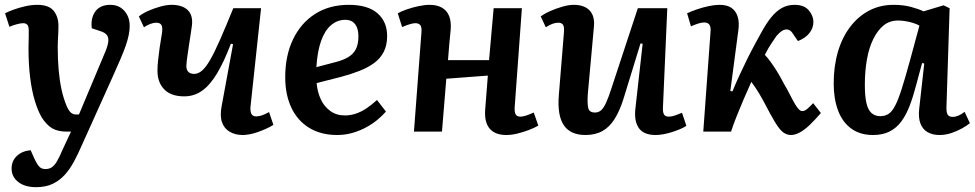

<svg xmlns="http://www.w3.org/2000/svg" viewBox="-20 -545 4037 795"><path d="M319 56Q303 93 286 124.5Q269 156 247.5 179.5Q226 203 197.5 216.5Q169 230 129 230Q83 230 55.5 208.5Q28 187 28 153Q28 121 50 100.5Q72 80 107 77L121 109Q129 126 135.5 136Q142 146 149.5 150.5Q157 155 168 155Q183 155 194 148Q205 141 215.5 123.5Q226 106 238 77L274 0H257Q220 0 196.5 -13.5Q173 -27 152 -60Q136 -88 123.5 -130Q111 -172 104.5 -226.5Q98 -281 98 -345Q98 -356 98.5 -369.5Q99 -383 99 -396.5Q99 -410 99 -420Q99 -436 93 -442.5Q87 -449 76 -449Q66 -449 49 -444.5Q32 -440 19 -434L1 -490Q14 -497 36 -505Q58 -513 84 -519Q110 -525 134 -525Q182 -525 202 -500.5Q222 -476 222 -437Q222 -425 221.5 -412Q221 -399 220 -384.5Q219 -370 219 -351Q219 -298 223 -254Q227 -210 235 -173.5Q243 -137 256 -106Q262 -92 268 -84.5Q274 -77 280.5 -74Q287 -71 294 -71H307L417 -333Q427 -358 428.5 -374Q430 -390 422.5 -400Q415 -410 396 -416L360 -428Q355 -471 375 -498Q395 -525 437 -525Q461 -525 478.5 -514Q496 -503 506.5 -483.5Q517 -464 517 -438Q517 -420 513 -400Q509 -380 500.5 -355.5Q492 -331 478.5 -299.5Q465 -268 446 -226Z M555 -477Q571 -490 595 -500.5Q619 -511 644.5 -518Q670 -525 690 -525Q734 -525 756.5 -504Q779 -483 775 -442Q774 -431 770.5 -410Q767 -389 763.5 -364.5Q760 -340 756.5 -317Q753 -294 752 -278Q750 -259 758.5 -249Q767 -239 784 -239Q801 -239 817 -253Q833 -267 851 -298.5Q869 -330 892 -382.5Q915 -435 946 -511H1061L1017 -101Q1016 -82 1021.5 -72.5Q1027 -63 1041 -63Q1053 -63 1066.5 -68Q1080 -73 1094 -81L1112 -28Q1098 -19 1081 -11.5Q1064 -4 1047 2Q1030 8 1014 11Q998 14 985 14Q954 14 931 0.5Q908 -13 899 -39.5Q890 -66 898 -107L945 -362L936 -364Q908 -290 879 -241.5Q850 -193 817 -169.5Q784 -146 743 -146Q688 -146 660 -175Q632 -204 632 -252Q632 -271 634.5 -294.5Q637 -318 641 -347Q645 -376 651 -410Q654 -433 648 -442Q642 -451 627 -451Q616 -451 602.5 -446Q589 -441 576 -432Z M1424 -525Q1503 -525 1543 -490Q1583 -455 1583 -396Q1583 -358 1569 -330.5Q1555 -303 1529 -284Q1503 -265 1468.5 -251.5Q1434 -238 1393 -227L1291 -201Q1294 -165 1308 -134.5Q1322 -104 1347.5 -85.5Q1373 -67 1408 -67Q1430 -67 1452 -74Q1474 -81 1496 -95.5Q1518 -110 1541 -131L1578 -83Q1564 -67 1544 -50Q1524 -33 1497.5 -18.5Q1471 -4 1440.5 5Q1410 14 1376 14Q1309 14 1260.5 -15.5Q1212 -45 1186.5 -99Q1161 -153 1161 -225Q1161 -315 1193.5 -382.5Q1226 -450 1285 -487.5Q1344 -525 1424 -525ZM1464 -394Q1464 -415 1458.5 -430Q1453 -445 1441 -454Q1429 -463 1410 -463Q1377 -463 1351 -441Q1325 -419 1309.5 -375.5Q1294 -332 1290 -267L1370 -288Q1401 -296 1422 -308.5Q1443 -321 1453.5 -341.5Q1464 -362 1464 -394Z M2000 -232 1828 -219 1810 0H1694L1725 -411Q1727 -432 1720.5 -440.5Q1714 -449 1700 -449Q1691 -449 1677.5 -445Q1664 -441 1645 -433L1627 -490Q1641 -498 1664 -506Q1687 -514 1712.5 -519.5Q1738 -525 1759 -525Q1789 -525 1809.5 -513.5Q1830 -502 1839.5 -479Q1849 -456 1846 -421Q1843 -390 1840 -359Q1837 -328 1835 -296H2005L2024 -511H2141L2111 -100Q2110 -80 2115.5 -71Q2121 -62 2135 -62Q2145 -62 2158.5 -66.5Q2172 -71 2190 -79L2209 -25Q2194 -16 2170.5 -7Q2147 2 2122.5 8Q2098 14 2076 14Q2030 14 2007.5 -12.5Q1985 -39 1989 -92Z M2219 -477Q2235 -489 2259 -499.5Q2283 -510 2309 -517.5Q2335 -525 2355 -525Q2400 -525 2422 -501Q2444 -477 2439 -432L2414 -157Q2411 -114 2416 -96.5Q2421 -79 2443 -79Q2458 -79 2468.5 -88Q2479 -97 2489.5 -119.5Q2500 -142 2513 -183L2621 -511H2743L2725 -100Q2724 -80 2729.5 -71Q2735 -62 2749 -62Q2761 -62 2775.5 -67Q2790 -72 2804 -78L2822 -24Q2810 -16 2794 -9.5Q2778 -3 2760.5 2.5Q2743 8 2726 11Q2709 14 2695 14Q2645 14 2625 -15Q2605 -44 2611 -96L2641 -364L2632 -365L2562 -137Q2546 -86 2525 -52.5Q2504 -19 2474.5 -2.5Q2445 14 2404 14Q2342 14 2314.5 -26.5Q2287 -67 2294 -152L2315 -410Q2317 -435 2311 -443Q2305 -451 2291 -451Q2280 -451 2266.5 -446Q2253 -441 2240 -432Z M3004 -168 3013 -167Q3026 -199 3041.5 -232.5Q3057 -266 3073 -298.5Q3089 -331 3104.5 -359.5Q3120 -388 3131 -408Q3152 -447 3173 -473Q3194 -499 3217.5 -512Q3241 -525 3270 -525Q3310 -525 3329 -502Q3348 -479 3348 -455Q3348 -429 3331.5 -408Q3315 -387 3284 -375L3266 -401Q3259 -413 3252 -418Q3245 -423 3236 -423Q3227 -423 3217 -416.5Q3207 -410 3195 -396Q3187 -384 3174 -365Q3161 -346 3147 -318Q3160 -304 3171.5 -288Q3183 -272 3196 -251.5Q3209 -231 3225 -200Q3242 -171 3253 -149Q3264 -127 3272.5 -113Q3281 -99 3288 -92Q3295 -85 3302 -85Q3312 -85 3323.5 -95Q3335 -105 3347 -118L3379 -77Q3354 -48 3332.5 -27.5Q3311 -7 3291.5 3.5Q3272 14 3255 14Q3238 14 3223 3Q3208 -8 3189.5 -38.5Q3171 -69 3142 -125Q3133 -142 3124.5 -156Q3116 -170 3108 -182Q3100 -194 3091 -206Q3075 -171 3059 -133.5Q3043 -96 3029.5 -62Q3016 -28 3007 0H2892L2922 -413Q2924 -433 2917.5 -442.5Q2911 -452 2896 -452Q2885 -452 2871 -447.5Q2857 -443 2841 -436L2825 -490Q2844 -499 2868 -507Q2892 -515 2916 -520Q2940 -525 2960 -525Q2990 -525 3008.5 -512.5Q3027 -500 3034.5 -476Q3042 -452 3037 -418Z M3899 -104Q3898 -81 3903.5 -71Q3909 -61 3925 -61Q3936 -61 3949 -66.5Q3962 -72 3974 -82L3996 -35Q3984 -25 3963.5 -13.5Q3943 -2 3919 6Q3895 14 3870 14Q3841 14 3820.5 2Q3800 -10 3791 -34Q3782 -58 3786 -94L3807 -282L3798 -284L3773 -191Q3761 -145 3746.5 -107Q3732 -69 3712 -42Q3692 -15 3663.5 -0.5Q3635 14 3595 14Q3540 14 3503.5 -13.5Q3467 -41 3449.5 -89Q3432 -137 3432 -199Q3432 -271 3449.5 -330.5Q3467 -390 3500 -433.5Q3533 -477 3578.5 -501Q3624 -525 3680 -525Q3721 -525 3753.5 -516Q3786 -507 3804 -498L3887 -523L3912 -511ZM3625 -64Q3644 -64 3658.5 -73Q3673 -82 3686 -106.5Q3699 -131 3713.5 -176.5Q3728 -222 3748 -295L3787 -439Q3771 -448 3746 -454Q3721 -460 3698 -460Q3664 -460 3639 -440Q3614 -420 3596 -383.5Q3578 -347 3569.5 -298.5Q3561 -250 3561 -194Q3561 -147 3567.5 -118.5Q3574 -90 3588.5 -77Q3603 -64 3625 -64Z"/></svg>

Font: Literata 18pt SemiBold
Style: Italic
Weight: 600
Italic angle: -2°
Designer: Latin by Veronika Burian and Jose Scaglione. Greek by Irene Vlachou. Cyrillic by Vera Evstafieva
Foundry: TypeTogether
Version: Version 3.103;gftools[0.9.29]